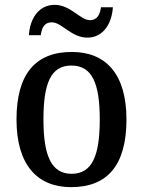

<svg xmlns="http://www.w3.org/2000/svg" viewBox="-20 -761 590 791"><path d="M340 -606C406 -606 441 -665 445 -731H396C392 -704 383 -678 350 -678C311 -678 271 -741 205 -741C138 -741 103 -682 99 -616H148C152 -643 160 -669 194 -669C234 -669 274 -606 340 -606ZM273 10C423 10 501 -81 501 -269C501 -456 416 -547 276 -547C126 -547 48 -456 48 -269C48 -81 134 10 273 10ZM275 -45C190 -45 159 -122 159 -269C159 -417 189 -491 274 -491C360 -491 391 -417 391 -269C391 -122 361 -45 275 -45Z"/></svg>

Font: Noto Serif Bengali SemiCondensed
Style: Regular
Weight: 400
Width: 4
Designer: Juan Bruce, Universal Thirst, Indian Type Foundry and the Monotype Design Team.
Foundry: Monotype Imaging Inc.
Version: Version 2.003